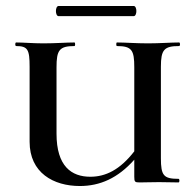

<svg xmlns="http://www.w3.org/2000/svg" viewBox="-20 -610 651 642"><path d="M176 -556H427C439 -556 439 -590 427 -590H176C164 -590 164 -556 176 -556ZM579 -456C583 -456 583 -468 579 -468C551 -468 514 -465 475 -465C434 -465 399 -468 371 -468C368 -468 368 -456 371 -456C421 -456 429 -442 429 -385V-104C381 -42 333 -19 282 -19C219 -19 169 -54 169 -163V-385C169 -442 178 -456 229 -456C232 -456 232 -468 229 -468C202 -468 166 -465 125 -465C91 -465 58 -468 34 -468C30 -468 30 -456 34 -456C73 -456 79 -444 79 -387V-136C79 -32 159 12 247 12C314 12 374 -14 429 -76V-19C429 -2 431 0 447 0C467 0 484 -1 512 -1C535 -1 555 0 577 0C581 0 581 -12 577 -12C527 -12 518 -23 518 -81V-387C518 -444 529 -456 579 -456Z"/></svg>

Font: Cormorant SC Semi
Style: Regular
Weight: 600
Designer: Christian Thalmann (Catharsis Fonts)
Version: Version 1.000;PS 001.000;hotconv 1.0.70;makeotf.lib2.5.58329